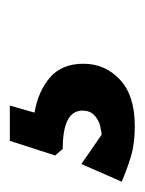

<svg xmlns="http://www.w3.org/2000/svg" viewBox="-106 -66 288 381"><g transform="rotate(-90 37.5 124.0)"><path d="M-23 248Q-58 248 -84 240Q-110 232 -133 222L-98 142L-40 182Q-33 182 -21.5 179Q-10 176 -1 167.5Q8 159 8 144Q8 105 -68 105L-81 90L-52 0H18L4 49Q46 56 73.5 79.5Q101 103 101 146Q101 189 69.5 218.5Q38 248 -23 248Z"/></g></svg>

Font: Kreon Medium
Style: Regular
Weight: 500
Version: Version 2.002